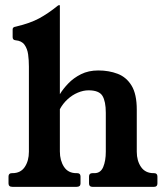

<svg xmlns="http://www.w3.org/2000/svg" viewBox="-20 -724 639 744"><path d="M279 -53Q292 -53 292 -40V-13Q292 0 277 0H28Q13 0 13 -13V-40Q13 -53 26 -53H28Q60 -53 76 -77Q92 -101 92 -136V-466Q92 -491 89 -513Q86 -535 75 -550.5Q64 -566 40 -568Q29 -569 29 -580V-610Q29 -615 32 -617.5Q35 -620 42 -621Q97 -634 132 -653Q167 -672 204 -702Q207 -704 209 -704H210Q212 -704 212 -702V-359Q224 -379 244.5 -400.5Q265 -422 294 -436.5Q323 -451 361 -451Q402 -451 436 -438Q470 -425 490 -392Q510 -359 510 -299V-136Q510 -101 526.5 -77Q543 -53 575 -53H577Q590 -53 590 -40V-13Q590 0 577 0H338Q325 0 325 -13V-40Q325 -53 338 -53H346Q370 -53 380 -77Q390 -101 390 -136V-287Q390 -331 377 -352.5Q364 -374 323 -374Q303 -374 281.5 -365Q260 -356 242 -339.5Q224 -323 212 -301V-137Q212 -102 228 -77.5Q244 -53 276 -53Z"/></svg>

Font: Young Serif Light
Style: Regular
Weight: 300
Designer: Bastien Sozeau
Foundry: NBR — Bastien Sozeau
Version: Version 5.001